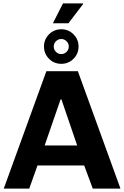

<svg xmlns="http://www.w3.org/2000/svg" viewBox="-20 -1102 726 1122"><path d="M348 -1082H465L466 -1079L380 -966H289ZM409.5 -758.5Q380 -729 338 -729Q296 -729 266.5 -758.5Q237 -788 237 -830Q237 -872 266.5 -901.5Q296 -931 338 -931Q380 -931 409.5 -901.5Q439 -872 439 -830Q439 -788 409.5 -758.5ZM307 -799Q320 -786 338 -786Q356 -786 369 -799Q382 -812 382 -830Q382 -848 369 -861Q356 -874 338 -874Q320 -874 307 -861Q294 -848 294 -830Q294 -812 307 -799ZM522 0 472 -135H199L151 0H2L251 -686H435L684 0ZM431 -252 339 -521H334L241 -252Z"/></svg>

Font: Chivo
Style: Bold
Weight: 700
Designer: Hector Gatti
Foundry: Omnibus-Type
Version: Version 1.007;PS 001.007;hotconv 1.0.88;makeotf.lib2.5.64775